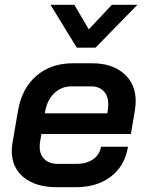

<svg xmlns="http://www.w3.org/2000/svg" viewBox="-20 -770 609 798"><path d="M29 -142Q29 -159 32 -177L55 -311Q71 -403 131.5 -455Q192 -507 283 -507H363Q446 -507 495 -464Q544 -421 544 -350Q544 -334 541 -314L524 -213H152L146 -177Q145 -171 145 -160Q145 -127 165 -108Q185 -89 220 -89H298Q340 -89 367 -108Q394 -127 400 -160H512Q499 -81 441.5 -36.5Q384 8 295 8H216Q129 8 79 -32.5Q29 -73 29 -142ZM426 -299 428 -312Q430 -321 430 -336Q430 -371 411 -391Q392 -411 359 -411H277Q236 -411 206.5 -383.5Q177 -356 168 -309L166 -299ZM190 -750H289L349 -648L445 -750H551L377 -572H299Z"/></svg>

Font: Bai Jamjuree SemiBold
Style: Italic
Weight: 600
Italic angle: -10°
Version: Version 1.000; ttfautohint (v1.6)